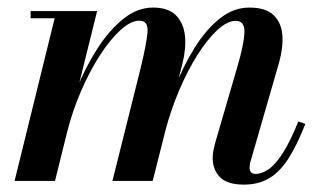

<svg xmlns="http://www.w3.org/2000/svg" viewBox="-20 -490 870 520"><path d="M640.5 10Q595.5 10 575.8 -10.2Q556 -30.5 556 -62.5Q556 -73.5 558.5 -85Q561 -96.5 563.5 -105.5L622.5 -308Q641 -371 642 -402.2Q643 -433.5 618.5 -433.5Q595.5 -433.5 568.5 -408.5Q541.5 -383.5 514.5 -340.8Q487.5 -298 464.8 -244.2Q442 -190.5 427 -133H414Q429 -190 452 -249.2Q475 -308.5 505.8 -358.5Q536.5 -408.5 574.2 -439Q612 -469.5 655 -469.5Q700 -469.5 721.2 -448.8Q742.5 -428 744.8 -394Q747 -360 735.5 -319.5L659.5 -56Q657.5 -51 656.8 -45.2Q656 -39.5 656 -34.5Q656 -28 660 -23.5Q664 -19 672 -19Q689.5 -19 708.2 -32.2Q727 -45.5 746.8 -76.8Q766.5 -108 788 -161L807 -154.5Q784 -95.5 760.2 -59.2Q736.5 -23 707.8 -6.5Q679 10 640.5 10ZM19.5 0 128 -440.5H63V-460H243L129 0ZM284.5 0 361.5 -308Q377 -372 379.5 -403Q382 -434 357.5 -434Q334.5 -434 306.8 -409Q279 -384 251.2 -341.2Q223.5 -298.5 200 -244.5Q176.5 -190.5 162 -133H149Q163.5 -190 187.5 -249Q211.5 -308 243.5 -358Q275.5 -408 313.8 -438.8Q352 -469.5 394.5 -469.5Q435.5 -469.5 456.2 -448.8Q477 -428 480.8 -394Q484.5 -360 474.5 -319.5L393.5 0Z"/></svg>

Font: Bodoni Moda 11pt SemiBold
Style: Italic
Weight: 600
Italic angle: -13°
Designer: Owen Earl
Foundry: indestructible type
Version: Version 2.004